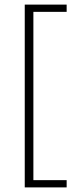

<svg xmlns="http://www.w3.org/2000/svg" viewBox="-20 -695 338 834"><path d="M269.5 119H87.5V-675H269.5V-643.5H125V87.5H269.5Z"/></svg>

Font: Anek Devanagari Medium ExtraLight
Style: Regular
Weight: 250
Version: Version 1.003